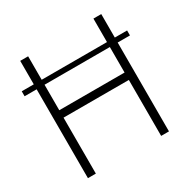

<svg xmlns="http://www.w3.org/2000/svg" viewBox="-157 -843 975 988"><g transform="rotate(-30 330.0 -348.5)"><path d="M570.5 0H524V-332.5H136V0H89V-528H17.5V-557.5H89V-697H136V-557.5H524V-697H570.5V-557.5H643.5V-528H570.5ZM524 -376.5V-528H136V-376.5Z"/></g></svg>

Font: Acari Sans Neue Light
Style: Regular
Weight: 300
Designer: Alfredo Marco Pradil (font), Cristiano Sobral (main changes)
Foundry: Hanken Design Co. (font), Cristiano Sobral (main changes)
Version: Version 2.459;March 19, 2022;FontCreator 14.0.0.2808 64-bit;